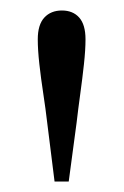

<svg xmlns="http://www.w3.org/2000/svg" viewBox="-20 -825 236 366"><path d="M98 -805Q119 -805 131 -791.5Q143 -778 143 -750Q143 -730 140 -702.5Q137 -675 133 -646Q129 -617 126 -591L111 -479H84L70 -591Q67 -617 62.5 -646.5Q58 -676 55 -703Q52 -730 52 -750Q52 -778 64.5 -791.5Q77 -805 98 -805Z"/></svg>

Font: Noto Serif TC ExtraLight
Style: Regular
Weight: 400
Version: Version 2.002-H1;hotconv 1.1.0;makeotfexe 2.6.0